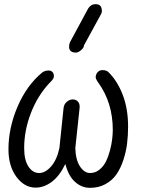

<svg xmlns="http://www.w3.org/2000/svg" viewBox="-20 -902 704 931"><path d="M417 8.8Q376 8.8 344 -19.8Q312 -48.3 296.9 -106.9Q269 -48.8 231.2 -20.5Q193.4 7.8 152.8 7.8Q98.6 7.8 59.8 -44.2Q21 -96.2 21 -178.2Q21 -281.7 65.2 -385Q109.4 -488.3 185.1 -550.8Q198.2 -560.1 215.8 -560.1Q227.5 -560.1 234.4 -552.7Q241.2 -545.4 241.2 -534.2V-529.8Q240.2 -520 226.1 -505.9L220.2 -500Q161.6 -437 129.4 -352.8Q97.2 -268.6 97.2 -184.1Q97.2 -126 117.9 -94.5Q138.7 -63 169.9 -63Q199.7 -63 227.8 -95Q255.9 -127 268.1 -184.1Q271 -215.8 278.1 -280.5Q285.2 -345.2 288.1 -377Q290 -396.5 303.7 -408.2Q317.4 -419.9 333 -419.9Q347.2 -419.9 356.7 -410.6Q366.2 -401.4 366.2 -384.8V-380.9L345.2 -184.1Q346.7 -127.4 367.7 -95.2Q388.7 -63 417 -63Q441.9 -63 461.9 -79.1Q481.9 -95.2 493.7 -118.9Q505.4 -142.6 513.2 -172.4Q521 -202.1 523.9 -226.8Q526.9 -251.5 526.9 -272Q526.9 -404.3 456.1 -502Q443.8 -519.5 443.8 -528.8Q445.3 -543.5 454.1 -552.7Q462.9 -562 476.1 -562Q495.1 -562 504.9 -553.2Q549.3 -509.8 575.2 -441.9Q601.1 -374 601.1 -288.1Q601.1 -245.1 596.2 -205.6Q591.3 -166 578.1 -126Q564.9 -85.9 544.9 -56.9Q524.9 -27.8 491.9 -9.5Q459 8.8 417 8.8ZM471.2 -835.9 387.2 -682.1Q387.2 -670.9 373.3 -658.9Q359.4 -647 348.1 -647Q314.9 -647 314.9 -675.8Q314.9 -688.5 319.8 -698.2L403.8 -854Q418 -881.8 442.9 -881.8Q459.5 -881.8 466.8 -873.3Q474.1 -864.7 474.1 -846.2Q474.1 -844.7 471.2 -835.9Z"/></svg>

Font: BPreplay
Style: Italic
Weight: 400
Italic angle: -6°
Designer: Magenta/George Triantafyllakos
Foundry: Magenta/George Triantafyllakos
Version: Version 1.00